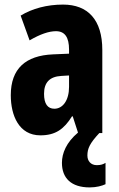

<svg xmlns="http://www.w3.org/2000/svg" viewBox="-20 -580 518 837"><path d="M361 98C361 68 371 45 413 0H426V-362C426 -494 363 -560 255 -560C185 -560 121 -543 70 -512L109 -404C155 -431 193 -444 224 -444C263 -444 281 -417 281 -364V-346L211 -343C92 -338 27 -281 27 -165C27 -76 63 10 156 10C222 10 259 -17 294 -73H297L320 -2C269 41 250 88 250 130C250 196 290 237 371 237C401 237 425 230 440 223V130C430 136 420 140 402 140C376 140 361 122 361 98ZM247 -249 281 -251V-201C281 -143 254 -106 217 -106C188 -106 172 -127 172 -171C172 -221 197 -246 247 -249Z"/></svg>

Font: Noto Sans Myanmar ExtraCondensed ExtraBold
Style: Regular
Weight: 800
Width: 2
Designer: Monotype Design Team
Foundry: Monotype Imaging Inc.
Version: Version 2.107